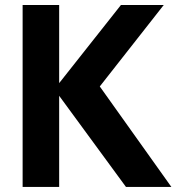

<svg xmlns="http://www.w3.org/2000/svg" viewBox="-20 -742 734 762"><path d="M660.2 0H480L214.8 -361.8V0H69.8V-722.2H214.8V-412.1L460 -722.2H629.9L376 -398.9Z"/></svg>

Font: Perun
Style: Bold
Weight: 700
Foundry: Copyright (c) Stefan Peev, Context Ltd, 2016
Version: Version 1.0000